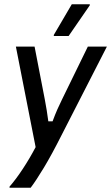

<svg xmlns="http://www.w3.org/2000/svg" viewBox="-20 -720 525 907"><path d="M25 166.7V161.7Q55 127.5 87.9 77.5Q120.8 27.5 148.3 -25L55 -500H143.3L191.7 -250Q196.7 -224.2 200.8 -198.3Q205 -172.5 208.3 -146.7H228.3Q240 -178.3 251.2 -203.8Q262.5 -229.2 273.3 -250.8L395 -500H485L270 -80Q224.2 10.8 187.5 71.7Q150.8 132.5 125 166.7ZM234.2 -550V-555L319.2 -700H404.2V-695L304.2 -550Z"/></svg>

Font: Familjen Grotesk GF
Style: Italic
Weight: 400
Designer: Anders Wikstroem, Jonas Baeckman, Matilda Gysing, Kristian Moeller
Foundry: Familjen STHML AB
Version: Version 2.000; Beta; Release 4; Build 6